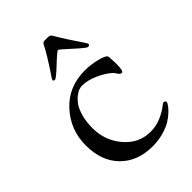

<svg xmlns="http://www.w3.org/2000/svg" viewBox="-199 -738 849 849"><g transform="rotate(-45 226.0 -313.5)"><path d="M139 -499Q139 -500 143 -508Q160 -533 174.5 -555.5Q189 -578 197 -591.5Q205 -605 211.5 -616.5Q218 -628 220.5 -633.5Q223 -639 226 -642.5Q229 -646 231 -647Q233 -648 237 -648H262Q273 -648 279 -637Q295 -609 317 -575.5Q339 -542 352 -523Q365 -504 365 -500Q365 -492 354 -492Q347 -492 300.5 -534.5Q254 -577 251 -577Q245 -577 200.5 -535Q156 -493 149 -493Q139 -493 139 -499ZM39 -192Q39 -288 103.5 -358.5Q168 -429 271 -429Q306 -429 346.5 -419Q387 -409 388 -396Q390 -372 390 -349Q390 -305 379 -305Q373 -305 368.5 -309.5Q364 -314 358.5 -323Q353 -332 346 -337Q324 -356 286.5 -373Q249 -390 213 -390Q206 -390 195 -386.5Q184 -383 169.5 -371.5Q155 -360 143 -342.5Q131 -325 122.5 -294Q114 -263 114 -224Q114 -146 163.5 -88.5Q213 -31 285 -31Q320 -31 350 -44Q380 -57 396.5 -70Q413 -83 417 -83Q428 -83 428 -73Q428 -70 421.5 -60Q415 -50 400.5 -36Q386 -22 366 -9.5Q346 3 314 12Q282 21 246 21Q152 21 95.5 -36Q39 -93 39 -192Z"/></g></svg>

Font: OFL Sorts Mill Goudy TT
Style: Regular
Weight: 500
Version: Version 003.000